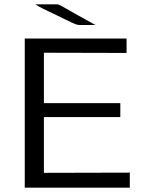

<svg xmlns="http://www.w3.org/2000/svg" viewBox="-20 -872 668 892"><path d="M144 -852H248Q257 -849 270.5 -841.5Q284 -834 327 -809.5Q370 -785 423 -756H350Q343 -756 336 -758Q329 -760 315 -766.5Q301 -773 286.5 -780Q272 -787 241.5 -802Q211 -817 181 -831Q159 -842 144 -852ZM95 0V-693H568V-626L184 -627V-393H539V-328H184V-69L583 -70V0Z"/></svg>

Font: Coval
Style: Light
Weight: 300
Foundry: Context Ltd
Version: Version 001.000